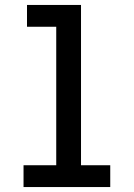

<svg xmlns="http://www.w3.org/2000/svg" viewBox="-20 -755 540 775"><path d="M75 0V-88H207V-647H89V-735H307V-88H425V0Z"/></svg>

Font: Iosevka SS18 Semibold
Style: Regular
Weight: 600
Monospace: yes
Designer: Belleve Invis
Foundry: Belleve Invis
Version: Version 25.1.1; ttfautohint (v1.8.4)